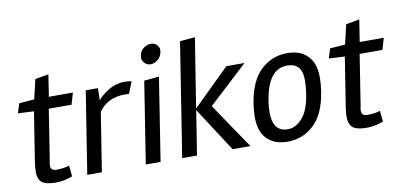

<svg xmlns="http://www.w3.org/2000/svg" viewBox="-69 -932 2438 1163"><g transform="rotate(-10 1150.0 -351.0)"><path d="M193 13Q115 13 96 -19Q83 -39 83 -70Q83 -101 88 -131L136 -435L38 -440L57 -499L150 -506L178 -626L261 -641L240 -506H388L367 -435H227L178 -122Q174 -107 174 -97Q174 -87 176 -80Q182 -63 209 -63Q255 -63 288 -74L295 -7Q244 13 193 13Z M707 -516Q736 -516 750 -511L721 -439Q712 -440 695 -440Q587 -440 534 -361L477 0H387L467 -506H542L540 -431Q563 -461 608.5 -488.5Q654 -516 707 -516Z M918 -511 838 0H747L826 -502ZM954 -672Q954 -636 931 -614.5Q908 -593 883 -593Q858 -593 844.5 -609.5Q831 -626 831 -638Q831 -676 854.5 -695.5Q878 -715 903 -715Q928 -715 941 -699.5Q954 -684 954 -672Z M1174 -708 1106 -281 1331 -502H1443L1202 -279Q1232 -233 1298.5 -136Q1365 -39 1391 0H1281L1105 -272L1062 0H971L1081 -700Z M1478 -50Q1447 -93 1447 -170Q1447 -206 1454 -251Q1476 -388 1544.5 -452Q1613 -516 1707 -516Q1801 -516 1846 -453Q1877 -411 1877 -334Q1877 -297 1870 -252Q1849 -115 1780.5 -51Q1712 13 1618 13Q1524 13 1478 -50ZM1694 -442Q1576 -442 1546 -251Q1540 -212 1540 -181Q1540 -61 1632 -61Q1680 -61 1721 -106Q1762 -151 1778 -251Q1785 -298 1785 -338Q1785 -442 1694 -442Z M2105 13Q2027 13 2008 -19Q1995 -39 1995 -70Q1995 -101 2000 -131L2048 -435L1950 -440L1969 -499L2062 -506L2090 -626L2173 -641L2152 -506H2300L2279 -435H2139L2090 -122Q2086 -107 2086 -97Q2086 -87 2088 -80Q2094 -63 2121 -63Q2167 -63 2200 -74L2207 -7Q2156 13 2105 13Z"/></g></svg>

Font: Rambla
Style: Italic
Weight: 400
Italic angle: -12°
Designer: Martin Sommaruga
Foundry: Martin Sommaruga
Version: Version 1.001